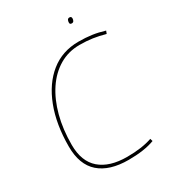

<svg xmlns="http://www.w3.org/2000/svg" viewBox="-206 -964 974 1084"><g transform="rotate(-30 281.5 -422.0)"><path d="M309 10Q185 10 119 -48Q53 -106 53 -224Q53 -368 95 -477.5Q137 -587 213.5 -648.5Q290 -710 396 -710Q442 -710 481.5 -704.5Q521 -699 563 -686L556 -668Q513 -680 475 -685.5Q437 -691 392 -691Q319 -691 260 -656Q201 -621 159 -558Q117 -495 94.5 -410Q72 -325 72 -224Q72 -116 134 -62.5Q196 -9 310 -9Q407 -9 473 -32L478 -15Q412 10 309 10ZM416 -818Q403 -818 403 -829Q403 -840 407 -847Q411 -854 420 -854Q433 -854 433 -841Q433 -832 429 -825Q425 -818 416 -818Z"/></g></svg>

Font: Georama Thin
Style: Italic
Weight: 100
Italic angle: -9°
Designer: Jean-Baptiste Levee
Foundry: Production Type
Version: Version 1.000